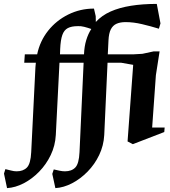

<svg xmlns="http://www.w3.org/2000/svg" viewBox="-106 -728 872 983"><path d="M-69.9 235.1 -85.6 160.8 -78.5 137.9Q-63.6 141.1 -49.1 145.1Q-34.5 149.1 -20.9 149.1Q13 149.1 32 129.5Q51 109.9 53.8 51.1L75.4 -383.5Q76 -388.9 76.5 -395.5Q77 -402.1 77.6 -406.9H18.1L21.1 -450H84.3Q98.6 -518.1 140.3 -570.6Q182 -623.1 243.4 -653.6Q304.8 -684 375.1 -684L384 -645.4L384.6 -615.6Q415.1 -649 460.1 -669Q505.1 -689 564.6 -698.5Q624 -708 696.7 -708L715.6 -608.1L707.5 -581Q665.5 -593.9 621.4 -604.3Q577.4 -614.8 536.8 -614.8Q509.6 -614.8 490.7 -606.4Q471.7 -598 461.4 -577.8Q451.1 -557.6 449.4 -521.1L445.9 -450H580L623.1 -452.5L681 -465H711.1L692.1 -343.1L673 -75.1H737L735 -52L574.1 10.1L547.1 -3.9L575.9 -396L513.9 -406.9H444.6L427.7 -36.7Q424.7 17.8 401.8 65.6Q378.9 113.5 342.4 150.7Q306 187.9 262.9 210.3Q219.9 232.6 177.5 235.1L161.7 162.3L169.2 139.4Q184.1 142.6 198.7 145.9Q213.2 149.1 226.5 149.1Q260.8 149.1 279.6 129.5Q298.4 109.9 301.1 51.1L322.1 -406.9H198.5L179.7 -36.7Q176.7 17.8 153.8 65.6Q130.9 113.5 94.7 150.7Q58.6 187.9 15.6 210.3Q-27.5 232.6 -69.9 235.1ZM201.1 -450H324.1Q325.6 -490.1 335.6 -522.8Q345.5 -555.4 361.5 -579.6Q343.1 -586 324.9 -590.7Q306.6 -595.4 292.1 -594.1Q260.3 -594.1 241.1 -584.1Q222 -574 213.1 -548.8Q204.1 -523.5 202.1 -476.9Z"/></svg>

Font: Ancizar Serif Light
Style: Italic
Weight: 300
Italic angle: -4°
Designer: Cesar Puertas, Viviana Monsalve, Julian Moncada, Julian Prieto, Jose Castro, Felipe Aragon, Mariel Hernandez, Sara Alarc
Version: Version 8.100